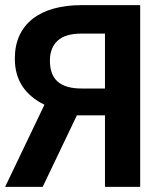

<svg xmlns="http://www.w3.org/2000/svg" viewBox="-39 -731 659 751"><path d="M371.6 0V-279.8H261.7L127.9 0H-19L134.8 -321.3Q78.1 -349.1 48.6 -393.8Q19 -438.5 19 -502Q19 -553.2 37.1 -592.3Q55.2 -631.3 89.1 -657.7Q123 -684.1 171.4 -697.5Q219.7 -710.9 279.8 -710.9H509.3V0ZM156.2 -493.7Q156.2 -438 187 -411.4Q217.8 -384.8 279.8 -384.8H371.6V-599.6H279.8Q216.3 -599.6 186.3 -571.8Q156.2 -543.9 156.2 -493.7Z"/></svg>

Font: Roboto Mono
Style: Bold
Weight: 700
Designer: Google
Version: Version 2.000985; 2015; ttfautohint (v1.3)